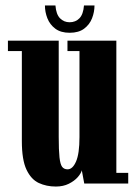

<svg xmlns="http://www.w3.org/2000/svg" viewBox="-20 -672 499 703"><path d="M184.5 11Q150 11 122 -2Q94 -15 77 -50.8Q60 -86.5 60 -155.5V-485H9V-523H195V-171Q195 -122 197.8 -96.2Q200.5 -70.5 207.5 -61.2Q214.5 -52 227.5 -52Q246 -52 258.5 -80.8Q271 -109.5 271 -170V-485H227V-523H406V-39H449.5V0H288.5L279.5 -48.5Q277 -37.5 264.8 -23.5Q252.5 -9.5 232 0.8Q211.5 11 184.5 11ZM235 -552Q202.5 -552 182.5 -567Q162.5 -582 153.5 -605Q144.5 -628 144.5 -652H183Q185.5 -619.5 199.8 -605Q214 -590.5 235 -590.5Q256.5 -590.5 270.8 -605Q285 -619.5 287.5 -652H326Q326 -628 317 -605Q308 -582 288 -567Q268 -552 235 -552Z"/></svg>

Font: Imbue 10pt ExtraBold
Style: Regular
Weight: 800
Designer: Tyler Finck
Foundry: Etcetera Type Company
Version: Version 1.102; ttfautohint (v1.8.3)